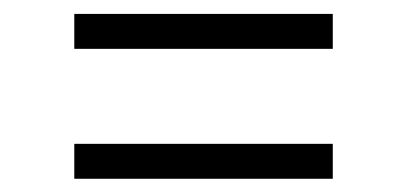

<svg xmlns="http://www.w3.org/2000/svg" viewBox="-20 -522 600 283"><path d="M89.5 -450V-501.5H470.5V-450ZM89.5 -258.5V-310H470.5V-258.5Z"/></svg>

Font: Encode Sans Exp Lt
Style: Regular
Weight: 300
Width: 7
Designer: Multiple Designers
Foundry: Impallari Type
Version: Version 3.002; ttfautohint (v1.8.3) -l 8 -r 50 -G 200 -x 14 